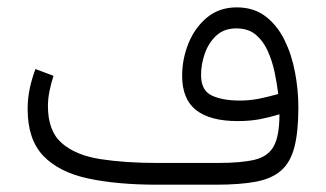

<svg xmlns="http://www.w3.org/2000/svg" viewBox="-20 -506 892 526"><path d="M745.6 -192.9Q718.8 -184.6 691.7 -179.4Q664.6 -174.3 630.9 -174.3Q555.7 -174.3 517.3 -204.3Q479 -234.4 479 -298.3Q479 -344.2 496.3 -387.2Q513.7 -430.2 547.1 -458Q580.6 -485.8 628.4 -485.8Q675.3 -485.8 707.5 -461.2Q739.7 -436.5 759.5 -396.2Q779.3 -356 788.3 -307.6Q797.4 -259.3 797.4 -211.9Q797.4 -145 786.6 -103.3Q775.9 -61.5 750.5 -39.1Q725.1 -16.6 681.4 -8.3Q637.7 0 571.8 0H410.2Q300.8 0 221.2 -17.1Q141.6 -34.2 98.6 -79.1Q55.7 -124 55.7 -207.5Q55.7 -236.3 61.5 -263.7Q67.4 -291 77.1 -316.9L126.5 -298.3Q120.1 -278.3 115.7 -256.8Q111.3 -235.4 111.3 -215.3Q111.3 -147 149.4 -113.8Q187.5 -80.6 255.1 -70.1Q322.8 -59.6 410.2 -59.6H577.6Q641.1 -59.6 677.7 -68.4Q714.4 -77.1 730 -105.5Q745.6 -133.8 745.6 -192.9ZM637.2 -230.5Q664.6 -230.5 690.7 -235.8Q716.8 -241.2 742.2 -248.5Q738.8 -277.3 732.2 -308.6Q725.6 -339.8 713.1 -367.2Q700.7 -394.5 680.2 -411.4Q659.7 -428.2 627.4 -428.2Q593.8 -428.2 572.5 -408.4Q551.3 -388.7 541 -359.1Q530.8 -329.6 530.8 -300.3Q530.8 -258.3 560.1 -244.4Q589.4 -230.5 637.2 -230.5Z"/></svg>

Font: Vazirmatn RD UI ExtraLight
Style: Regular
Weight: 200
Designer: Saber Rastikerdar
Foundry: Saber Rastikerdar
Version: Version 33.003